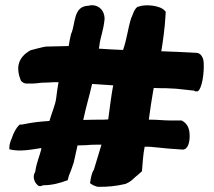

<svg xmlns="http://www.w3.org/2000/svg" viewBox="-20 -724 823 738"><path d="M16 -150C57 -140 100 -149 139 -155C139 -153 138 -151 138 -148C132 -124 120 -97 116 -67C116 -67 114 -58 111 -55V-54C107 -39 113 -23 124 -13C132 -4 143 -11 146 -12H148C181 -12 212 -21 236 -30L240 -31L245 -49C250 -61 257 -79 264 -101V-102C269 -123 273 -143 278 -165C286 -165 299 -166 310 -166H311C331 -168 349 -168 370 -168C358 -126 350 -104 341 -72C331 -57 329 -37 326 -20C335 -13 344 -9 355 -6H357C393 -5 428 -9 462 -17H463L464 -18C487 -27 496 -42 509 -51L526 -66V-70C528 -94 530 -130 536 -160H554C566 -159 574 -158 586 -157L626 -153L682 -149C704 -149 709 -181 709 -200C709 -228 702 -249 678 -261H632C609 -261 588 -264 561 -264H552C557 -303 563 -341 569 -376L571 -386C583 -385 599 -385 617 -385L657 -383L722 -376H725L730 -373H740C757 -384 765 -444 763 -481C763 -500 753 -521 734 -521C692 -523 644 -526 600 -527C606 -563 614 -620 616 -662L617 -679L615 -681C598 -704 537 -709 511 -698H509C500 -692 495 -681 492 -673L486 -658L485 -657C471 -613 468 -574 453 -532C423 -533 392 -535 360 -537L362 -548V-549C366 -583 378 -607 382 -651V-652C382 -681 363 -704 333 -704C328 -704 326 -703 320 -702C261 -700 271 -635 254 -595L253 -594V-593C249 -578 247 -564 244 -547C214 -547 187 -545 157 -545C150 -545 98 -531 98 -531C76 -519 50 -498 50 -460C50 -441 56 -425 60 -415V-414C67 -407 71 -404 80 -403H109C118 -404 128 -404 139 -406C158 -406 185 -408 185 -408H205C202 -390 198 -368 196 -347C193 -321 178 -288 170 -259C138 -257 106 -254 74 -247C69 -246 64 -245 59 -245H55C41 -231 32 -213 25 -192C20 -181 16 -168 16 -158ZM300 -263C311 -315 322 -349 334 -401H336L415 -396C408 -360 401 -302 396 -265C390 -265 383 -264 377 -264C351 -264 328 -264 300 -263Z"/></svg>

Font: Vapor
Style: Bd
Weight: 700
Foundry: Cannot Into Space Fonts
Version: Version 0.179